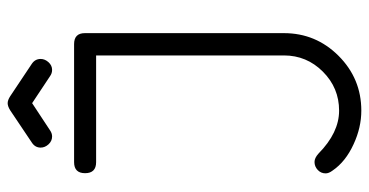

<svg xmlns="http://www.w3.org/2000/svg" viewBox="-249 -533 954 496"><g transform="rotate(-90 228.0 -285.0)"><path d="M323.7 -657Q323.7 -646 315.3 -636.7Q306.9 -627.4 295.4 -627.4Q286.6 -627.4 279.1 -632.8L209.5 -679L139.4 -632.8Q131.6 -627.4 123.5 -627.4Q111.6 -627.4 103.1 -636.7Q94.7 -646 94.7 -657Q94.7 -671.4 107.9 -679.9L190.9 -735.6Q201.4 -742.2 209.5 -742.2Q217.3 -742.2 227.5 -735.6L311 -679.9Q323.7 -671.4 323.7 -657ZM390.4 -28.6Q390.4 54 331.7 112.7Q272.9 171.4 190.2 171.4Q146.7 171.4 103.8 151.6Q58.3 130.9 35.2 96.9Q28.1 87.4 28.1 79.3Q28.1 67.1 37 58.8Q45.9 50.5 57.6 50.5Q67.9 50.5 79.3 60.8Q133.3 114 190.2 114Q249 114 290.9 72.1Q332.8 30.3 332.8 -28.6V-513.7H57.1Q28.6 -513.7 28.6 -542.2Q28.6 -570.6 57.1 -570.6H362.1Q390.4 -570.6 390.4 -542.7Z"/></g></svg>

Font: EnergyBar
Style: Regular
Weight: 400
Italic angle: -10°
Version: 1.0 2000-03-28